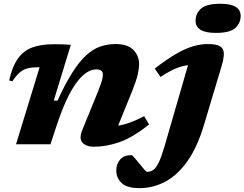

<svg xmlns="http://www.w3.org/2000/svg" viewBox="-20 -765 1296 1018"><path d="M45.5 -334 28.5 -338.5Q45.5 -414 76 -455.8Q106.5 -497.5 153 -514Q199.5 -530.5 264 -530.5Q290.5 -530.5 308.8 -530Q327 -529.5 355.5 -527.5L265 -231.5H285Q326 -321 363 -379.5Q400 -438 436.2 -471.2Q472.5 -504.5 511 -518Q549.5 -531.5 593 -531.5Q656 -531.5 686.8 -500.8Q717.5 -470 717.5 -424.5Q717.5 -401.5 710 -369Q702.5 -336.5 681.5 -284L606.5 -99Q635 -103 668 -114.8Q701 -126.5 744.5 -149L770.5 -105Q681 -34 611.2 -10.5Q541.5 13 479.5 13Q436 13 417 -8.8Q398 -30.5 416 -75L501 -283Q516 -321.5 520.8 -339.5Q525.5 -357.5 525.5 -369Q525.5 -397 490.5 -397Q436.5 -397 383.2 -323.5Q330 -250 280 -98.5L247.5 0H65L190 -408.5H183.5Q150.5 -408.5 127.5 -403Q104.5 -397.5 85.5 -381.5Q66.5 -365.5 45.5 -334ZM1017 -655Q1017 -694 1046 -719.5Q1075 -745 1147.5 -745Q1203.5 -745 1229.8 -728.5Q1256 -712 1256 -681Q1256 -641.5 1227 -616Q1198 -590.5 1125 -590.5Q1069.5 -590.5 1043.2 -607Q1017 -623.5 1017 -655ZM1061 -101Q1024.5 20 971.2 93.2Q918 166.5 853.8 199.5Q789.5 232.5 721 232.5Q652.5 232.5 624.5 205.2Q596.5 178 596.5 138Q596.5 105.5 616.5 81.5Q636.5 57.5 676.5 57.5Q681.5 57.5 693.2 71.5Q705 85.5 719.5 103Q733.5 120.5 744.5 133.2Q755.5 146 760.5 146Q778 146 792.8 135.8Q807.5 125.5 821.5 96.8Q835.5 68 851.5 13.5L977 -419.5Q943.5 -415.5 909.8 -401Q876 -386.5 831 -357L800.5 -401.5Q864.5 -451 914 -479.5Q963.5 -508 1004.2 -519.8Q1045 -531.5 1081 -531.5Q1127 -531.5 1146.8 -519.5Q1166.5 -507.5 1166.8 -481Q1167 -454.5 1154 -411.5Z"/></svg>

Font: Newsreader Caption
Style: Bold Italic
Weight: 700
Italic angle: -17°
Designer: Hugues Gentile
Foundry: Production Type
Version: Version 1.001